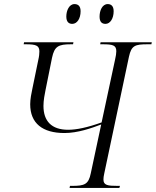

<svg xmlns="http://www.w3.org/2000/svg" viewBox="-20 -921 764 941"><path d="M497 -804C520 -804 537 -830 537 -866C537 -891 525 -901 508 -901C481 -901 468 -869 468 -840C468 -814 479 -804 497 -804ZM334 -804C358 -804 375 -830 375 -866C375 -891 363 -901 345 -901C319 -901 305 -869 305 -840C305 -814 317 -804 334 -804ZM321 0H565L568 -10H556C508 -10 487 -13 487 -41C487 -48 488 -59 491 -71L612 -643C624 -698 642 -704 703 -704H722L724 -714H473L471 -704H484C533 -704 550 -699 550 -670C550 -660 548 -646 544 -629L478 -321C408 -296 355 -285 314 -285C232 -285 193 -328 193 -402C193 -429 199 -460 203 -479L235 -638C247 -694 266 -704 328 -704H338L340 -714H98L96 -704H107C156 -704 173 -698 173 -669C173 -659 172 -645 167 -624L139 -488C134 -465 128 -435 128 -410C128 -317 188 -269 296 -269C361 -269 429 -293 476 -311L425 -72C414 -17 394 -10 333 -10H323Z"/></svg>

Font: Noto Serif Display SemiCondensed Light
Style: Italic
Weight: 300
Width: 4
Italic angle: -12°
Designer: Monotype Design Team
Foundry: Monotype Imaging Inc.
Version: Version 2.009